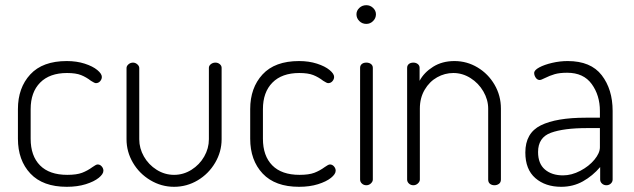

<svg xmlns="http://www.w3.org/2000/svg" viewBox="-20 -713 2440 739"><path d="M49 -179V-293Q49 -375 96.5 -426.5Q144 -478 237 -478Q275 -478 306 -468Q337 -458 354.5 -443.5Q372 -429 372 -417Q372 -408 365.5 -400.5Q359 -393 349 -393Q344 -393 330 -402Q312 -416 292 -424Q272 -432 238 -432Q171 -432 134.5 -395Q98 -358 98 -293V-179Q98 -113 134 -76.5Q170 -40 239 -40Q275 -40 296 -48Q317 -56 336 -70Q342 -74 347 -77Q352 -80 356 -80Q365 -80 371.5 -72.5Q378 -65 378 -56Q378 -43 360 -28.5Q342 -14 310 -4Q278 6 237 6Q145 6 97 -45Q49 -96 49 -179Z M467 -177V-451Q467 -459 474.5 -465.5Q482 -472 492 -472Q501 -472 508.5 -465.5Q516 -459 516 -451V-177Q516 -142 534 -110.5Q552 -79 583 -59.5Q614 -40 650 -40Q686 -40 717 -59.5Q748 -79 766 -110.5Q784 -142 784 -177V-452Q784 -460 791.5 -466Q799 -472 809 -472Q819 -472 826 -466Q833 -460 833 -452V-177Q833 -129 808 -86.5Q783 -44 741 -19Q699 6 650 6Q601 6 558.5 -19.5Q516 -45 491.5 -87Q467 -129 467 -177Z M943 -179V-293Q943 -375 990.5 -426.5Q1038 -478 1131 -478Q1169 -478 1200 -468Q1231 -458 1248.5 -443.5Q1266 -429 1266 -417Q1266 -408 1259.5 -400.5Q1253 -393 1243 -393Q1238 -393 1224 -402Q1206 -416 1186 -424Q1166 -432 1132 -432Q1065 -432 1028.5 -395Q992 -358 992 -293V-179Q992 -113 1028 -76.5Q1064 -40 1133 -40Q1169 -40 1190 -48Q1211 -56 1230 -70Q1236 -74 1241 -77Q1246 -80 1250 -80Q1259 -80 1265.5 -72.5Q1272 -65 1272 -56Q1272 -43 1254 -28.5Q1236 -14 1204 -4Q1172 6 1131 6Q1039 6 991 -45Q943 -96 943 -179Z M1415 -452V-22Q1415 -14 1407.5 -7Q1400 0 1390 0Q1380 0 1373 -6.5Q1366 -13 1366 -22V-452Q1366 -461 1372.5 -466.5Q1379 -472 1390 -472Q1401 -472 1408 -466.5Q1415 -461 1415 -452ZM1427 -658Q1427 -643 1416 -632Q1405 -621 1390 -621Q1374 -621 1363 -632Q1352 -643 1352 -658Q1352 -672 1363 -682.5Q1374 -693 1390 -693Q1405 -693 1416 -682.5Q1427 -672 1427 -658Z M1571 0Q1561 0 1554 -6.5Q1547 -13 1547 -22V-452Q1547 -461 1553.5 -466.5Q1560 -472 1571 -472Q1581 -472 1588 -466.5Q1595 -461 1595 -452V-402Q1612 -434 1647 -456Q1682 -478 1729 -478Q1777 -478 1818 -453.5Q1859 -429 1883.5 -387Q1908 -345 1908 -295V-22Q1908 -11 1900.5 -5.5Q1893 0 1883 0Q1873 0 1866 -5.5Q1859 -11 1859 -22V-295Q1859 -329 1840.5 -361Q1822 -393 1791 -412.5Q1760 -432 1725 -432Q1692 -432 1662.5 -415.5Q1633 -399 1614.5 -367.5Q1596 -336 1596 -295V-22Q1596 -14 1588.5 -7Q1581 0 1571 0Z M2338 -286V-22Q2338 -13 2331 -6.5Q2324 0 2314 0Q2304 0 2297 -6.5Q2290 -13 2290 -22V-70Q2261 -36 2223.5 -15Q2186 6 2140 6Q2079 6 2040.5 -27.5Q2002 -61 2002 -126Q2002 -201 2061.5 -230.5Q2121 -260 2235 -260H2289V-286Q2289 -346 2257.5 -389.5Q2226 -433 2163 -433Q2134 -433 2115 -427.5Q2096 -422 2076 -412Q2062 -405 2058 -405Q2048 -405 2042 -414Q2036 -423 2036 -432Q2036 -443 2055.5 -453.5Q2075 -464 2105 -471Q2135 -478 2165 -478Q2254 -478 2296 -423.5Q2338 -369 2338 -286ZM2051 -128Q2051 -83 2077.5 -60.5Q2104 -38 2147 -38Q2180 -38 2213.5 -55.5Q2247 -73 2268 -98.5Q2289 -124 2289 -146V-220H2240Q2150 -220 2100.5 -202Q2051 -184 2051 -128Z"/></svg>

Font: Dosis
Style: Regular
Weight: 400
Designer: Edgar Tolentino, Pablo Impallari, Igino Marini
Foundry: Edgar Tolentino, Pablo Impallari, Igino Marini
Version: Version 1.007;Glyphs 3.1.1 (3134)